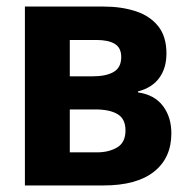

<svg xmlns="http://www.w3.org/2000/svg" viewBox="-20 -566 570 586"><path d="M56 0V-546H296Q350 -546 393.5 -532Q437 -518 462.5 -486.5Q488 -455 488 -403Q488 -358 466 -328Q444 -298 401 -287V-284Q451 -277 477 -243Q503 -209 503 -159Q503 -84 450 -42Q397 0 296 0ZM193 -333H262Q304 -333 327 -346.5Q350 -360 350 -392Q350 -420 330.5 -432Q311 -444 274 -444H193ZM193 -101H276Q312 -101 337.5 -116Q363 -131 363 -168Q363 -203 339 -217.5Q315 -232 271 -232H193Z"/></svg>

Font: Noto Sans Mono Condensed
Style: Bold
Weight: 700
Width: 3
Designer: Monotype Design Team
Foundry: Monotype Imaging Inc.
Version: Version 2.014